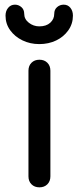

<svg xmlns="http://www.w3.org/2000/svg" viewBox="-20 -803 338 823"><path d="M149 0Q128 0 115 -13Q102 -26 102 -47V-500Q102 -521 115 -534Q128 -547 149 -547Q170 -547 183 -534Q196 -521 196 -500V-47Q196 -26 183 -13Q170 0 149 0ZM148.6 -614Q109 -614 76.2 -630Q43.3 -646 23.5 -673.5Q3.7 -701 3.7 -736Q3.7 -756 15 -769.5Q26.2 -783 44.2 -783Q59.5 -783 71.7 -772.5Q83.8 -762 83.8 -744Q83.8 -721 103.6 -705.5Q123.4 -690 148.6 -690Q178.3 -690 195.4 -705.5Q212.5 -721 212.5 -744Q212.5 -762 224.7 -772.5Q236.8 -783 253 -783Q271 -783 281.8 -769.5Q292.6 -756 292.6 -736Q292.6 -701 272.8 -673Q253 -645 220.6 -629.5Q188.2 -614 148.6 -614Z"/></svg>

Font: Comfortaa SemiBold
Style: Regular
Weight: 600
Designer: Johan Aakerlund
Foundry: Johan Aakerlund
Version: Version 3.104; ttfautohint (v1.8.1.43-b0c9)